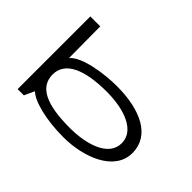

<svg xmlns="http://www.w3.org/2000/svg" viewBox="-121 -948 1242 1242"><g transform="rotate(45 500.0 -327.0)"><path d="M538 11C728 11 928 -69 928 -233C928 -390 772 -468 550 -468C436 -468 257 -442 203 -377L201 -665H110V0H167L199 -70C241 -26 376 11 538 11ZM526 -61C316 -61 203 -110 203 -227C203 -345 332 -396 530 -396C696 -396 834 -342 834 -229C834 -106 674 -61 526 -61Z"/></g></svg>

Font: Inconsolata UltraExpanded
Style: Regular
Weight: 400
Width: 9
Monospace: yes
Designer: Raph Levien, Cyreal, Brenton Simpson
Foundry: Raph Levien, Cyreal, Google
Version: Version 3.100